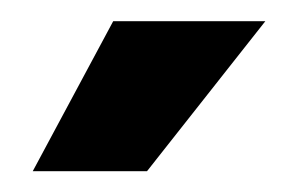

<svg xmlns="http://www.w3.org/2000/svg" viewBox="-20 -694 284 183"><path d="M120.1 -530.8H11.2L87.9 -673.8H232.9Z"/></svg>

Font: Squarion Black
Style: Regular
Weight: 900
Designer: Natanael Gama
Version: Version 1.00;September 12, 2019;FontCreator 11.5.0.2425 64-b